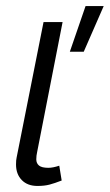

<svg xmlns="http://www.w3.org/2000/svg" viewBox="-20 -606 363 635"><path d="M257 -435H211L263 -586H323ZM176 -58 184 -9Q161 0 144 4.5Q127 9 104 9Q71 9 52 -10.5Q33 -30 33 -62Q33 -77 35 -85L124 -533H187L103 -104Q100 -91 100 -79Q100 -66 109 -58.5Q118 -51 140 -51Q155 -51 176 -58Z"/></svg>

Font: Cambay Devanagari
Style: Italic
Weight: 400
Italic angle: -11°
Designer: Pooja Saxena
Foundry: Pooja Saxena
Version: Version 1.018;PS 001.018;hotconv 1.0.70;makeotf.lib2.5.58329